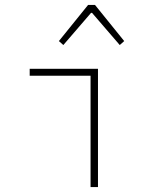

<svg xmlns="http://www.w3.org/2000/svg" viewBox="-20 -756 640 776"><path d="M346 0V-450H100V-478H376V0ZM236 -574 218 -590 336 -736H364L482 -590L464 -574L352 -704H348Z"/></svg>

Font: TypoPRO Source Code Pro
Style: Regular
Weight: 200
Monospace: yes
Designer: Paul D. Hunt, Teo Tuominen
Foundry: Adobe Systems Incorporated
Version: Version 2.010;PS 1.0;hotconv 1.0.84;makeotf.lib2.5.63406